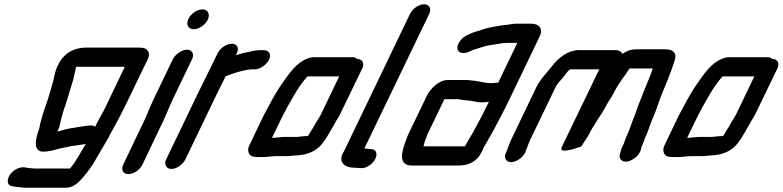

<svg xmlns="http://www.w3.org/2000/svg" viewBox="-20 -726 3669 900"><path d="M426 -132C411 -144 382 -135 357 -132L341 -130C340 -129 337 -128 334 -128C305 -125 277 -118 250 -109C254 -123 259 -129 261 -143L266 -165C269 -180 273 -190 278 -208C291 -244 302 -282 312 -316L323 -352C326 -366 329 -379 332 -390C335 -402 334 -405 338 -413H565L477 -229C462 -197 442 -166 426 -132ZM567 -230 673 -449C679 -463 681 -474 675 -484C665 -501 654 -503 622 -503H385C327 -503 278 -477 251 -419C235 -386 236 -368 227 -337C216 -301 208 -268 194 -230C182 -199 176 -172 168 -145L164 -124L159 -109C144 -65 138 -18 180 -15C206 -15 232 -22 253 -28C269 -33 295 -36 313 -41L329 -43C342 -45 357 -47 369 -49C372 -49 378 -50 382 -51C358 -14 336 33 308 64H143C134 64 110 61 103 60L95 58C83 57 70 60 56 67C13 90 2 143 38 147L48 149C60 150 88 154 100 154H288C317 154 339 138 358 118C381 92 399 70 419 38C442 -3 466 -41 490 -83L495 -94C521 -141 544 -183 567 -230Z M790 -448 702 -265C679 -217 663 -170 638 -123L558 45C546 70 557 90 582 90C607 90 636 70 648 45L727 -121C752 -168 769 -217 792 -265L880 -448C892 -472 881 -493 857 -493C833 -493 802 -472 790 -448ZM863 -637C851 -611 862 -589 888 -589C913 -589 942 -609 954 -634C966 -660 955 -682 929 -682C904 -682 875 -662 863 -637Z M1000 -476 950 -374C938 -349 922 -318 910 -293L759 21C747 45 760 66 784 66C808 66 837 45 849 21L1001 -295C1012 -318 1028 -347 1038 -369C1061 -378 1093 -389 1117 -394C1126 -396 1139 -400 1149 -400C1154 -401 1160 -401 1165 -401H1175C1199 -401 1229 -422 1241 -446C1253 -470 1241 -491 1217 -491H1207C1200 -491 1194 -491 1188 -490C1180 -490 1171 -489 1160 -486C1135 -481 1109 -475 1085 -467L1090 -476C1102 -501 1092 -521 1067 -521C1042 -521 1012 -501 1000 -476Z M1260 -80H1255L1305 -183C1341 -250 1376 -318 1421 -368H1570L1484 -189C1479 -181 1477 -176 1475 -173C1472 -168 1467 -161 1462 -153L1450 -131C1441 -117 1434 -106 1425 -90C1423 -89 1419 -88 1417 -88C1412 -88 1406 -88 1399 -87L1380 -85C1376 -84 1372 -84 1369 -84H1310C1294 -84 1274 -80 1260 -80ZM1173 9C1178 10 1186 10 1195 10H1218C1233 10 1255 6 1270 6H1327C1337 6 1352 3 1364 3C1369 2 1375 2 1378 2C1415 -1 1448 -12 1476 -37C1499 -59 1517 -91 1534 -121L1547 -143C1552 -150 1553 -155 1555 -158C1560 -165 1565 -174 1572 -186L1678 -405C1690 -430 1678 -450 1653 -450C1648 -455 1641 -458 1632 -458H1451C1436 -458 1419 -452 1399 -441C1360 -418 1329 -373 1300 -331C1269 -287 1243 -235 1216 -185L1148 -43C1136 -18 1148 9 1173 9Z M1902 -661 1592 -16C1562 30 1592 60 1639 60C1646 61 1652 61 1659 61L1671 62C1683 63 1694 60 1708 52C1749 27 1759 -25 1720 -27L1688 -30L1992 -661C2004 -686 1992 -706 1968 -706C1944 -706 1914 -686 1902 -661Z M2283 -336C2257 -336 2231 -344 2208 -347L2189 -349C2181 -350 2174 -351 2165 -351H2079C2038 -351 1998 -313 1979 -273L1896 -101C1892 -94 1890 -86 1887 -79C1862 -15 1843 50 1912 50H2122C2129 50 2137 50 2142 49C2177 49 2218 27 2234 -7C2239 -14 2242 -21 2244 -27C2246 -32 2248 -37 2253 -44C2272 -78 2287 -102 2306 -139C2324 -175 2347 -216 2364 -252L2510 -556C2527 -592 2506 -615 2471 -615H2401C2387 -615 2371 -612 2359 -610L2338 -608C2306 -602 2275 -599 2246 -589C2223 -580 2200 -577 2178 -565C2160 -558 2147 -548 2135 -532C2107 -492 2135 -464 2180 -484C2186 -487 2192 -490 2197 -492C2221 -498 2248 -510 2275 -514C2302 -517 2332 -525 2358 -525H2405L2315 -338C2303 -340 2295 -336 2283 -336ZM1980 -86C1981 -91 1984 -96 1986 -101L2063 -261H2122C2126 -261 2130 -261 2135 -260L2152 -257C2159 -256 2167 -256 2175 -255C2199 -253 2214 -246 2239 -246C2252 -246 2261 -248 2272 -249C2249 -202 2221 -148 2197 -105C2187 -88 2167 -55 2160 -40H1965C1969 -55 1972 -68 1980 -86Z M2358 -25 2352 -11C2340 13 2352 34 2376 34C2400 34 2430 13 2442 -11L2444 -18C2453 -37 2456 -51 2465 -70L2584 -317C2593 -336 2606 -347 2619 -362L2635 -383C2638 -388 2642 -392 2645 -395C2645 -396 2648 -397 2649 -398C2649 -399 2652 -400 2653 -401H2789L2613 -36C2607 -23 2616 -19 2630 -20C2647 -22 2663 -25 2679 -31C2692 -36 2699 -36 2706 -41C2717 -60 2731 -78 2742 -98C2763 -143 2797 -184 2820 -228C2831 -250 2846 -269 2857 -290C2878 -335 2907 -367 2931 -405H3040C3036 -396 3036 -392 3031 -380C3014 -335 2992 -285 2975 -240C2968 -224 2962 -200 2954 -182C2940 -148 2931 -116 2915 -83C2912 -75 2910 -68 2907 -61C2905 -58 2905 -55 2904 -52L2898 -41C2894 -34 2891 -25 2889 -15L2886 -5C2883 7 2885 17 2892 24C2916 47 2974 14 2984 -24L2986 -34C2987 -37 2989 -40 2989 -42C2991 -47 2994 -52 2995 -57C3001 -68 3001 -76 3007 -87C3019 -112 3024 -133 3034 -158L3046 -186C3058 -215 3067 -246 3078 -274C3099 -325 3123 -382 3138 -429C3156 -472 3143 -495 3097 -495H2966C2939 -495 2920 -489 2898 -474C2891 -485 2880 -491 2867 -491H2705C2645 -495 2597 -456 2562 -409C2540 -381 2512 -354 2494 -317L2377 -73C2369 -55 2362 -39 2358 -25Z M3206 -80H3201L3251 -183C3287 -250 3322 -318 3367 -368H3516L3430 -189C3425 -181 3423 -176 3421 -173C3418 -168 3413 -161 3408 -153L3396 -131C3387 -117 3380 -106 3371 -90C3369 -89 3365 -88 3363 -88C3358 -88 3352 -88 3345 -87L3326 -85C3322 -84 3318 -84 3315 -84H3256C3240 -84 3220 -80 3206 -80ZM3119 9C3124 10 3132 10 3141 10H3164C3179 10 3201 6 3216 6H3273C3283 6 3298 3 3310 3C3315 2 3321 2 3324 2C3361 -1 3394 -12 3422 -37C3445 -59 3463 -91 3480 -121L3493 -143C3498 -150 3499 -155 3501 -158C3506 -165 3511 -174 3518 -186L3624 -405C3636 -430 3624 -450 3599 -450C3594 -455 3587 -458 3578 -458H3397C3382 -458 3365 -452 3345 -441C3306 -418 3275 -373 3246 -331C3215 -287 3189 -235 3162 -185L3094 -43C3082 -18 3094 9 3119 9Z"/></svg>

Font: Electronic
Style: BlkUltIt
Weight: 900
Version: Version 1.011